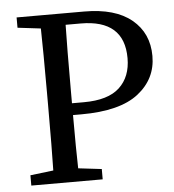

<svg xmlns="http://www.w3.org/2000/svg" viewBox="-50 -715 688 761"><g transform="rotate(-5 294.5 -334.5)"><path d="M295 -623H235Q233 -537 233 -359V-311H280Q377 -311 422.5 -353.5Q468 -396 468 -470Q468 -623 295 -623ZM266 -264H233Q233 -124 235 -52L328 -41V0H44V-41L136 -52Q138 -136 138 -310V-359Q138 -531 136 -617L44 -628V-669H313Q436 -669 501.5 -615Q567 -561 567 -470Q567 -379 493.5 -321.5Q420 -264 266 -264Z"/></g></svg>

Font: TypoPRO Source Serif Pro
Style: Regular
Weight: 400
Designer: Frank Grießhammer
Foundry: Adobe Systems Incorporated
Version: Version 1.017;PS 1.0;hotconv 1.0.79;makeotf.lib2.5.61930